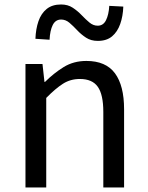

<svg xmlns="http://www.w3.org/2000/svg" viewBox="-20 -825 650 845"><path d="M92.1 0V-543.4H167L175.7 -464.5H178.1Q216.8 -503.1 260.3 -529.9Q303.9 -556.8 360.1 -556.8Q445.8 -556.8 486 -502.4Q526.1 -448 526.1 -344.1V0H434.7V-332.4Q434.7 -408.5 410.5 -442.9Q386.3 -477.4 331.5 -477.4Q289.9 -477.4 257 -456.4Q224.2 -435.5 183.5 -394V0ZM410.4 -645Q380.3 -645 358.7 -659.2Q337.1 -673.3 319.6 -692Q302.1 -710.7 285.5 -724.9Q268.8 -739 249.1 -739Q224 -739 212 -714.7Q200.1 -690.5 198.1 -650.1L135.9 -654.3Q137.5 -697.6 149.3 -731.7Q161.1 -765.9 185.5 -785.6Q209.9 -805.3 248.8 -805.3Q278.5 -805.3 300 -791.1Q321.5 -777 339 -758.6Q356.5 -740.2 373.4 -726.1Q390.3 -711.9 410 -711.9Q434.6 -711.9 446.6 -736.2Q458.7 -760.5 460.9 -799.2L522.7 -796Q521.1 -753.3 509 -719.2Q497 -685.1 473.2 -665Q449.3 -645 410.4 -645Z"/></svg>

Font: Noto Sans SC Thin
Style: Regular
Weight: 100
Designer: Ryoko NISHIZUKA 西塚涼子 (kana, bopomofo & ideographs); Paul D. Hunt (Latin, Greek & Cyrillic); Sandoll Communications 산돌커뮤니
Foundry: Adobe
Version: Version 2.004-H2;hotconv 1.0.118;makeotfexe 2.5.65603